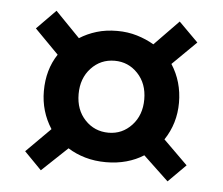

<svg xmlns="http://www.w3.org/2000/svg" viewBox="-40 -612 633 545"><g transform="rotate(5 276.0 -339.5)"><path d="M170 -495Q192 -509 218.5 -517Q245 -525 277 -525Q307 -525 333.5 -517Q360 -509 382 -496L451 -567L506 -512L438 -445Q469 -397 469 -337Q469 -278 437 -230L506 -162L456 -112L384 -180Q362 -166 335 -158.5Q308 -151 277 -151Q245 -151 217.5 -159Q190 -167 168 -181L95 -112L46 -162L115 -231Q84 -279 84 -337Q84 -398 114 -443L46 -512L100 -567ZM183 -337Q183 -292 210 -263.5Q237 -235 277 -235Q316 -235 343 -264Q370 -293 370 -338Q370 -383 343 -411.5Q316 -440 277 -440Q237 -440 210 -411Q183 -382 183 -337Z"/></g></svg>

Font: Raleway
Style: Bold
Weight: 700
Designer: Matt McInerney, Pablo Impallari, Rodrigo Fuenzalida
Foundry: Matt McInerney, Pablo Impallari, Rodrigo Fuenzalida
Version: Version 4.026